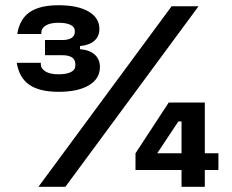

<svg xmlns="http://www.w3.org/2000/svg" viewBox="-20 -714 886 734"><path d="M44 -474H136V-469Q136 -452 153.5 -441Q171 -430 204 -430Q234 -430 251 -438.5Q268 -447 268 -463V-469Q268 -503 217 -503H152V-561H218Q241 -561 253.5 -569Q266 -577 266 -592V-596Q266 -611 249.5 -619Q233 -627 204 -627Q172 -627 155 -616.5Q138 -606 138 -589V-584H46Q55 -641 93.5 -667.5Q132 -694 204 -694Q277 -694 318.5 -670Q360 -646 360 -603Q360 -575 340.5 -558Q321 -541 286 -538V-526Q323 -523 342.5 -505Q362 -487 362 -458Q362 -413 320 -388Q278 -363 204 -363Q131 -363 92 -390Q53 -417 44 -474ZM636 -690H739L230 0H127ZM498 -128 625 -322H763V-128H815V-64H763V0H674V-64H498ZM674 -128V-250H662L581 -128Z"/></svg>

Font: Mozilla Text BETA SemiBold
Style: Regular
Weight: 600
Designer: Studio DRAMA
Foundry: Studio DRAMA
Version: Version 0.100